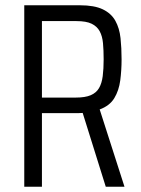

<svg xmlns="http://www.w3.org/2000/svg" viewBox="-20 -708 534 728"><path d="M72 0V-688H283Q338 -688 370 -672.5Q402 -657 417.5 -629Q433 -601 437 -563.5Q441 -526 441 -483Q441 -442 436 -403.5Q431 -365 413.5 -336Q396 -307 358 -293L452 0H381L290 -291L319 -282Q312 -281 299.5 -280Q287 -279 276 -279H139V0ZM139 -338H267Q303 -338 324 -347Q345 -356 355.5 -374Q366 -392 369.5 -419.5Q373 -447 373 -483Q373 -518 370.5 -544.5Q368 -571 358 -589.5Q348 -608 327.5 -618Q307 -628 270 -628H139Z"/></svg>

Font: Saira Condensed
Style: Regular
Weight: 400
Width: 3
Designer: Hector Gatti with collaboration of the Omnibus-Type team
Foundry: Omnibus-Type
Version: Version 1.101